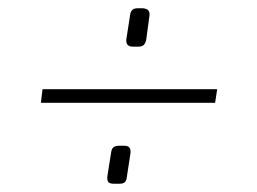

<svg xmlns="http://www.w3.org/2000/svg" viewBox="-20 -528 623 465"><path d="M506 -312 501 -279H79L83 -312ZM281 -175Q290 -175 293.5 -170.5Q297 -166 296 -157L287 -98Q286 -90 282 -86.5Q278 -83 269 -83H256Q246 -83 242.5 -87Q239 -91 240 -101L249 -158Q250 -167 254.5 -171Q259 -175 267 -175ZM326 -508Q336 -507 339.5 -502.5Q343 -498 342 -490L334 -431Q332 -423 328 -419Q324 -415 315 -415H302Q293 -415 289 -419.5Q285 -424 286 -433L295 -491Q296 -500 300.5 -504Q305 -508 313 -508Z"/></svg>

Font: Exo 2 ExtraLight
Style: Italic
Weight: 250
Italic angle: -8°
Designer: Natanael Gama
Foundry: Natanael Gama
Version: Version 2.010